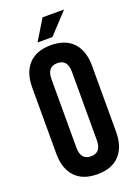

<svg xmlns="http://www.w3.org/2000/svg" viewBox="-163 -930 725 1007"><g transform="rotate(-20 200.0 -426.0)"><path d="M33 -166V-534Q33 -618 76 -664Q119 -710 200 -710Q281 -710 324 -664Q367 -618 367 -534V-166Q367 -82 324 -36Q281 10 200 10Q119 10 76 -36Q33 -82 33 -166ZM257 -159V-541Q257 -610 200 -610Q143 -610 143 -541V-159Q143 -90 200 -90Q257 -90 257 -159ZM210 -862H330L223 -747H140Z"/></g></svg>

Font: kids-team
Style: team
Weight: 400
Designer: Ryoichi Tsunekawa, Thomas Gollenia, Laura Emeder
Foundry: Ryoichi Tsunekawa, Thomas Gollenia, Laura Emeder
Version: Version 2.000